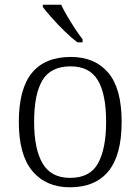

<svg xmlns="http://www.w3.org/2000/svg" viewBox="-20 -786 596 816"><path d="M277 10Q176 10 118 -58.5Q60 -127 60 -268Q60 -408 115.5 -476Q171 -544 281 -544Q383 -544 440 -477Q497 -410 497 -268Q497 -127 441 -58.5Q385 10 277 10ZM278 -30Q363 -30 397 -92.5Q431 -155 431 -268Q431 -387 395.5 -445.5Q360 -504 280 -504Q196 -504 160.5 -445Q125 -386 125 -268Q125 -153 161 -91.5Q197 -30 278 -30ZM309 -606Q285 -624 255.5 -652.5Q226 -681 200.5 -710Q175 -739 162 -756V-766H240Q250 -744 266 -717Q282 -690 299 -664Q316 -638 331 -619V-606Z"/></svg>

Font: Noto Serif Tamil Light
Style: Regular
Weight: 300
Designer: Indian Type Foundry, Tom Grace, and the Monotype Design Team
Foundry: Monotype Imaging Inc.
Version: Version 2.004; ttfautohint (v1.8.4.7-5d5b)